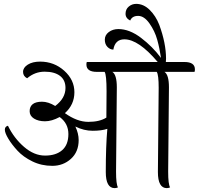

<svg xmlns="http://www.w3.org/2000/svg" viewBox="-20 -966 1026 991"><path d="M583 -515 579 -80Q579 -14 589 1Q581 5 572 5Q526 5 526 -78Q526 -212 534 -301Q504 -291 458.5 -291Q413 -291 369 -313Q386 -277 386 -243Q386 -182 346 -146Q306 -110 250 -110Q194 -110 147 -133Q100 -156 70.5 -188Q41 -220 23 -250Q5 -280 5 -296.5Q5 -313 21 -317Q52 -253 104 -208Q156 -163 212.5 -163Q269 -163 301 -191Q333 -219 333 -274Q333 -329 288 -362Q247 -340 212.5 -340Q178 -340 155.5 -354Q133 -368 133 -392Q133 -416 149 -428.5Q165 -441 197 -441Q229 -441 265 -419Q318 -459 318 -512Q318 -553 289.5 -574.5Q261 -596 210.5 -596Q160 -596 120 -562Q99 -573 99 -595Q99 -617 123.5 -632.5Q148 -648 187 -648Q259 -648 311.5 -601Q364 -554 364 -490Q364 -426 315 -382Q378 -337 436 -337Q494 -337 529 -359Q530 -409 530 -494.5Q530 -580 520 -595H480Q426 -595 426 -633Q426 -642 428 -646H794Q695 -763 622 -763Q574 -763 565 -710Q548 -710 534.5 -724Q521 -738 521 -761.5Q521 -785 541.5 -800.5Q562 -816 591 -816Q648 -816 707.5 -771Q767 -726 811 -667Q804 -716 791.5 -761Q779 -806 751.5 -845Q724 -884 693 -884Q662 -884 652 -860Q628 -872 628 -895Q628 -918 644.5 -932Q661 -946 683 -946Q721 -946 752.5 -915Q784 -884 802 -838Q837 -743 837 -663Q837 -651 836 -646H932Q986 -646 986 -608Q986 -599 984 -595H829Q852 -580 852 -515L848 -80Q848 -14 858 1Q850 5 841 5Q795 5 795 -78L799 -513Q799 -580 789 -595H560Q583 -580 583 -515Z"/></svg>

Font: Laila Light
Style: Regular
Weight: 300
Designer: Hitesh Malaviya
Foundry: Indian Type Foundry
Version: Version 1.302;PS 1.0;hotconv 1.0.78;makeotf.lib2.5.61930; tt